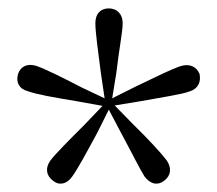

<svg xmlns="http://www.w3.org/2000/svg" viewBox="-20 -832 516 457"><path d="M229 -598 174 -624C126 -649 87 -668 67 -675C45 -682 29 -674 23 -656C17 -636 26 -620 46 -615C68 -607 109 -600 163 -591L224 -580L182 -536C144 -498 113 -467 100 -450C87 -432 90 -414 106 -402C120 -390 139 -393 152 -412C165 -430 185 -467 211 -515L239 -571L268 -516C294 -468 313 -429 324 -412C338 -393 356 -390 371 -402C387 -414 389 -432 377 -450C364 -467 335 -499 297 -536L253 -581L314 -591C368 -601 411 -607 430 -614C451 -620 459 -636 455 -656C448 -673 432 -681 411 -675C389 -668 353 -650 303 -626L247 -598L257 -659C263 -713 272 -756 272 -777C272 -799 258 -812 239 -812C219 -812 207 -799 207 -777C207 -755 213 -714 220 -659Z"/></svg>

Font: Noto Serif JP Light
Style: Regular
Weight: 300
Designer: Ryoko NISHIZUKA 西塚涼子 (kana & ideographs); Frank Grießhammer (Latin, Greek & Cyrillic); Wenlong ZHANG 张文龙 (bopomofo); San
Foundry: Adobe
Version: Version 2.001;hotconv 1.1.0;makeotfexe 2.6.0